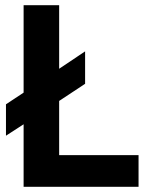

<svg xmlns="http://www.w3.org/2000/svg" viewBox="-20 -720 565 740"><path d="M3 -318 71 -363V-700H208V-455L308 -522V-397L208 -331V-122H514V0H71V-241L3 -197Z"/></svg>

Font: PTSans
Style: Bold
Weight: 700
Designer: A.Korolkova, O.Umpeleva, V.Yefimov
Foundry: ParaType Ltd
Version: Version 2.003W OFL